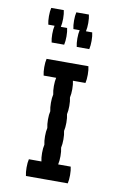

<svg xmlns="http://www.w3.org/2000/svg" viewBox="-90 -852 579 904"><g transform="rotate(10 200.0 -400.0)"><path d="M300 -80Q304 -64 304 -40Q304 -17 300 0H100Q96 -17 96 -40Q96 -64 100 -80H160Q156 -97 156 -120Q156 -144 160 -160Q156 -177 156 -200Q156 -224 160 -240Q156 -257 156 -280Q156 -304 160 -320Q156 -337 156 -360Q156 -384 160 -400Q156 -417 156 -440Q156 -464 160 -480H100Q96 -497 96 -520Q96 -544 100 -560H300Q304 -544 304 -520Q304 -497 300 -480H240Q244 -464 244 -440Q244 -417 240 -400Q244 -384 244 -360Q244 -337 240 -320Q244 -304 244 -280Q244 -257 240 -240Q244 -224 244 -200Q244 -177 240 -160Q244 -144 244 -120Q244 -97 240 -80ZM170 -720Q174 -704 174 -680Q174 -657 170 -640H110Q106 -657 106 -680Q106 -704 110 -720H80Q76 -737 76 -760Q76 -784 80 -800H140Q144 -784 144 -760Q144 -737 140 -720ZM294 -680Q294 -657 290 -640H230Q226 -657 226 -680Q226 -704 230 -720H200Q196 -737 196 -760Q196 -784 200 -800H260Q264 -784 264 -760Q264 -737 260 -720H290Q294 -704 294 -680Z"/></g></svg>

Font: VT323
Style: Regular
Weight: 400
Monospace: yes
Designer: Peter Hull
Version: Version 2.000